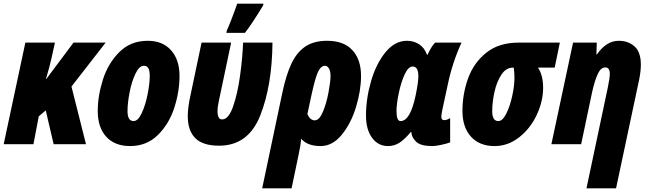

<svg xmlns="http://www.w3.org/2000/svg" viewBox="-33 -785 3526 1045"><path d="M105 -553H266L247 -467Q237 -421 217 -355H219L367 -553H542L356 -314L435 0H259L216 -184L178 -152L149 0H-13Z M499 -181Q499 -263 527 -351.5Q555 -440 616.5 -501.5Q678 -563 771 -563Q852 -563 898 -511.5Q944 -460 944 -372Q944 -286 915.5 -198Q887 -110 826 -50Q765 10 675 10Q592 10 545.5 -40.5Q499 -91 499 -181ZM782 -372Q782 -400 774.5 -413.5Q767 -427 750 -427Q725 -427 704.5 -384.5Q684 -342 672.5 -283Q661 -224 661 -180Q661 -126 694 -126Q718 -126 738 -168.5Q758 -211 770 -270Q782 -329 782 -372Z M989 -153Q989 -199 1003 -263L1064 -553H1225L1158 -235Q1151 -204 1151 -179Q1151 -135 1176 -135Q1211 -135 1235.5 -205Q1260 -275 1273.5 -372.5Q1287 -470 1290 -553H1450Q1448 -319 1383 -155.5Q1318 8 1159 8Q1071 8 1030 -33Q989 -74 989 -153ZM1202 -620Q1211 -639 1229.5 -687Q1248 -735 1258 -765H1401L1399 -755Q1337 -653 1300 -606H1199Z M1503 -277Q1524 -377 1553 -438.5Q1582 -500 1628.5 -531.5Q1675 -563 1747 -563Q1838 -563 1885 -512Q1932 -461 1932 -372Q1932 -293 1905 -203.5Q1878 -114 1827.5 -52Q1777 10 1712 10Q1640 10 1606 -30Q1604 4 1592 58L1554 240H1394ZM1766 -372Q1766 -399 1757 -413Q1748 -427 1736 -427Q1714 -427 1698.5 -395Q1683 -363 1663 -271L1640 -164Q1655 -130 1680 -130Q1705 -130 1724.5 -176.5Q1744 -223 1755 -282.5Q1766 -342 1766 -372Z M1959 -156Q1959 -248 1986.5 -343Q2014 -438 2065 -500.5Q2116 -563 2182 -563Q2218 -563 2247.5 -544.5Q2277 -526 2291 -487H2294Q2314 -531 2335 -553H2479Q2429 -445 2404 -324L2375 -190Q2369 -162 2369 -150Q2369 -139 2373.5 -135Q2378 -131 2386 -131Q2398 -131 2417 -142V-10Q2395 -2 2365.5 4Q2336 10 2320 10Q2256 10 2231.5 -14Q2207 -38 2206 -66H2202Q2173 -30 2144 -10Q2115 10 2079 10Q2025 10 1992 -35Q1959 -80 1959 -156ZM2229 -265Q2244 -337 2244 -370Q2244 -423 2213 -423Q2189 -423 2169 -379Q2149 -335 2137 -276Q2125 -217 2125 -181Q2125 -126 2147 -126Q2200 -126 2229 -265Z M2484 -181Q2484 -273 2514.5 -358Q2545 -443 2613.5 -498Q2682 -553 2789 -553H3014L2986 -417H2895Q2923 -376 2923 -307Q2923 -234 2888.5 -160Q2854 -86 2793 -38Q2732 10 2659 10Q2577 10 2530.5 -41Q2484 -92 2484 -181ZM2767 -362Q2767 -393 2763 -417H2759Q2721 -417 2695.5 -378Q2670 -339 2658 -283.5Q2646 -228 2646 -180Q2646 -126 2679 -126Q2702 -126 2722 -165.5Q2742 -205 2754.5 -261Q2767 -317 2767 -362Z M3275 -308Q3286 -361 3286 -383Q3286 -418 3261 -418Q3237 -418 3220.5 -382.5Q3204 -347 3190 -285L3130 0H2968L3086 -553H3215L3213 -489H3216Q3267 -563 3335 -563Q3386 -563 3420.5 -532.5Q3455 -502 3455 -433Q3455 -398 3446 -353L3320 240H3159Z"/></svg>

Font: Noto Sans UI CondBlack
Style: Italic
Weight: 900
Width: 3
Italic angle: -12°
Designer: Monotype Design Team
Foundry: Monotype Imaging Inc.
Version: Version 1.001